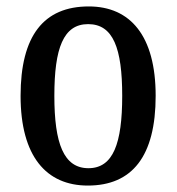

<svg xmlns="http://www.w3.org/2000/svg" viewBox="-20 -567 549 597"><path d="M253 10C391 10 464 -81 464 -269C464 -456 385 -547 256 -547C116 -547 44 -456 44 -269C44 -81 124 10 253 10ZM255 -44C178 -44 149 -121 149 -269C149 -417 177 -492 254 -492C332 -492 360 -417 360 -269C360 -121 332 -44 255 -44Z"/></svg>

Font: Noto Serif Hebrew Condensed Medium
Style: Regular
Weight: 500
Width: 3
Designer: Monotype Design Team
Foundry: Monotype Imaging Inc.
Version: Version 2.004